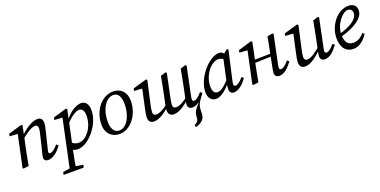

<svg xmlns="http://www.w3.org/2000/svg" viewBox="-18 -1262 4489 2271"><g transform="rotate(-20 2226.0 -126.0)"><path d="M345.8 -29.5C345.8 -4.1 365 13.1 396.4 13.1C464.9 13.1 530 -50 569 -109.2L544.8 -128.3C508.9 -83.4 471.3 -55.6 446.5 -55.6C434.6 -55.6 426.6 -62.6 426.6 -76.5C426.6 -86.5 432.6 -107.3 439.5 -135.1L484.6 -320.2C492.6 -353.2 501.4 -386.1 501.4 -417.9C501.4 -464.2 479.2 -487.3 437.1 -487.3C371 -487.3 280.3 -427.6 213 -359.2L208.2 -322C287.4 -387.6 348 -420.4 385.8 -420.4C407.6 -420.4 420.6 -409.4 420.6 -373.8C420.6 -353.9 412.7 -321 404.7 -287.1L361.8 -110.8C351.9 -70.1 345.8 -52.7 345.8 -29.5ZM153.1 0C166.2 -71 178.2 -140.1 193.2 -210.1L224.2 -352.2L249.2 -477.2L236 -487.3L66.1 -436.2L62 -407L182.2 -399.6L164.3 -414L76.3 -0.1L86.4 8L153.1 0Z M588.4 240.6H666.2C676.3 172.5 688.3 106.4 715.1 -21.8L719.2 -39.8L812.2 -477.2L799 -487.3L629.1 -436.2L625.1 -407L744.2 -399.6L727.3 -414L588.4 240.6ZM665.8 -44.6C698.7 -2.9 726.9 13.1 767.8 13.1C912 13.1 1077.2 -195.4 1077.2 -363.9C1077.2 -454.3 1035.1 -487.3 985.8 -487.3C912.9 -487.3 804.5 -412.7 741.7 -294.6L752.6 -289.1C825.6 -372.8 892.8 -420.4 939.5 -420.4C977.5 -420.4 1000.4 -388.6 1000.4 -323.7C1000.4 -254.9 975.5 -183.8 934.8 -130.9C899.9 -85.8 854.3 -55.1 803.7 -55.1C775.4 -55.1 741.6 -66.6 707.7 -100.8L665.8 -44.6ZM505.1 240.6H757.8L765.8 206.5L646.7 188.5H627.1L512.1 206.5L505.1 240.6Z M1295.6 13.1C1436.2 13.1 1552.4 -138.1 1552.4 -311.9C1552.4 -425.4 1484.1 -487.3 1389.7 -487.3C1248 -487.3 1128.8 -343 1128.8 -163.3C1128.8 -48.9 1203.1 13.1 1295.6 13.1ZM1306.6 -27.3C1251.1 -27.3 1210.5 -69.8 1210.5 -175.3C1210.5 -323.9 1284 -446.9 1378.6 -446.9C1433.1 -446.9 1470.7 -405.4 1470.7 -297.1C1470.7 -162.9 1405 -27.3 1306.6 -27.3Z M2168.6 244.7C2236.3 228 2286.3 190.9 2289.3 127.7L2292.2 61.4C2294.2 -0.5 2333.9 -46.6 2380.1 -109.2L2350.3 -109.1L2291.7 -20L2297.9 -14.8C2246.1 40.4 2223.6 76 2220.4 113.2L2216.4 157.8C2214.3 184.7 2194.3 202.7 2162.4 217.6L2168.6 244.7ZM1729.7 13.1C1794.7 13.1 1871.7 -37.8 1955.3 -116L1953.1 -144.1C1871.1 -79.6 1823.5 -55.9 1779.9 -55.9C1756 -55.9 1742 -69.8 1742 -98.8C1742 -120.7 1747.9 -153.4 1756.9 -194L1820 -477.2L1806.9 -487.3L1633 -437.2L1628.9 -407L1741.3 -400.6L1733.2 -422.8L1682 -186.4C1674.1 -146.6 1661.2 -97 1661.2 -60.2C1661.2 -5.2 1692.4 13.1 1729.7 13.1ZM1979.2 13.1C2044.2 13.1 2121 -37.8 2204.6 -116L2202.5 -144.1C2120.5 -79.6 2072.9 -55.9 2029.3 -55.9C2005.4 -55.9 1991.4 -69.8 1991.4 -98.8C1991.4 -120.7 1997.4 -153.4 2006.3 -194L2065.5 -477.2L2052.3 -487.3L1987.5 -466.8C1976.6 -403.1 1963.7 -338.5 1950.8 -274.9L1931.5 -181.5C1923.5 -141.7 1910.7 -97 1910.7 -60.2C1910.7 -5.2 1941.9 13.1 1979.2 13.1ZM2209.8 13.1C2281.1 13.1 2334.3 -49.1 2380.1 -109.2L2355.9 -128.3C2314.2 -80.4 2284.4 -55.6 2257.7 -55.6C2245.7 -55.6 2234.8 -63.5 2234.8 -77.5C2234.8 -89.5 2238.8 -110.3 2243.8 -135.1L2314.9 -477.2L2301.7 -487.3L2237 -466.8C2226 -403.1 2213.1 -338.5 2200.2 -274.9L2166.2 -111C2157.3 -70.4 2156.2 -53.3 2156.2 -39C2156.2 -4.4 2182.3 13.1 2209.8 13.1Z M2510.3 13.1C2581.2 13.1 2670 -66.5 2739.7 -169.8L2730.8 -192.1C2644.1 -88.7 2594.4 -55.9 2552.7 -55.9C2516.8 -55.9 2492.8 -84.8 2492.8 -145.8C2492.8 -234.3 2530.7 -312.9 2578.7 -362.8C2615.3 -400.4 2656.8 -421.1 2688.6 -421.1C2723.4 -421.1 2757.2 -400.3 2782.1 -379.5L2819 -405.1C2792.9 -450.8 2766.7 -487.3 2723.8 -487.3C2595.3 -487.3 2415 -278.6 2415 -104.5C2415 -22 2462.1 13.1 2510.3 13.1ZM2733.2 13.1C2800.4 13.1 2862.6 -51.1 2902.5 -109.2L2878.3 -128.3C2843.4 -85.4 2804.8 -55.6 2780 -55.6C2767 -55.6 2756.2 -63.5 2756.2 -77.5C2756.2 -89.5 2759.2 -110.3 2765.1 -135.1L2845.1 -488L2827.2 -497.1L2759.2 -441.8L2691.4 -127.7C2684.4 -94.8 2681.4 -73.7 2681.4 -44.8C2681.4 -5.2 2705.6 13.1 2733.2 13.1Z M2978.4 8 3045.1 0C3058.2 -71 3070.2 -140.1 3085.2 -210.1L3116.2 -352.2L3141.2 -477.2L3128 -487.3L2958.1 -436.2L2954 -407L3074.2 -399.6L3056.3 -414L2968.3 -0.1L2978.4 8ZM3045.7 -227.9 3329.6 -238V-271.2L3045.7 -266.3V-227.9ZM3304.4 13.1C3375.7 13.1 3428.9 -49.1 3474.8 -109.2L3450.6 -128.3C3408.8 -80.4 3379.1 -55.6 3352.3 -55.6C3340.4 -55.6 3329.5 -63.5 3329.5 -77.5C3329.5 -89.5 3333.4 -110.3 3338.4 -135.1L3409.6 -477.2L3396.4 -487.3L3331.5 -474.6C3320.6 -411 3307.7 -346.4 3294.8 -282.8L3260.7 -110.8C3252.7 -70.1 3250.6 -52.7 3250.6 -38.3C3250.6 -4.1 3276.6 13.1 3304.4 13.1Z M3631.7 13.1C3703.7 13.1 3778.9 -47.7 3877.3 -143.6L3877.1 -171.7C3778.3 -91.5 3729.6 -55.9 3682 -55.9C3658.1 -55.9 3644.1 -69.8 3644.1 -98.8C3644.1 -120.7 3650 -153.4 3659 -194L3722.1 -477.2L3709 -487.3L3535 -437.2L3530.9 -407L3642.5 -400.7L3635.2 -422.9L3584 -186.4C3576.1 -146.6 3563.2 -97 3563.2 -60.2C3563.2 -5.2 3594.4 13.1 3631.7 13.1ZM3877.3 13.1C3948.6 13.1 4001.9 -49.1 4047.7 -109.2L4023.5 -128.3C3981.7 -80.4 3952 -55.6 3925.2 -55.6C3913.3 -55.6 3902.4 -63.5 3902.4 -77.5C3902.4 -89.5 3906.3 -110.3 3911.3 -135.1L3982.5 -477.2L3969.3 -487.3L3904.4 -466.8C3893.5 -403.1 3880.6 -338.5 3867.7 -274.9L3833.7 -111C3824.8 -70.4 3823.7 -53.3 3823.7 -39C3823.7 -4.4 3849.9 13.1 3877.3 13.1Z M4241.6 13.1C4315.5 13.1 4379.9 -42.6 4421.9 -110.8L4398.7 -128.9C4371.6 -94.7 4326.6 -55.9 4263.7 -55.9C4198.8 -55.9 4159.8 -94.9 4159.8 -194.4C4159.8 -327.2 4265.3 -444 4330 -444C4362.7 -444 4385.6 -422.2 4385.6 -385.3C4385.6 -328.1 4320.8 -254.9 4133.9 -206.9L4137.9 -169C4384.6 -234.5 4451.9 -329.2 4451.9 -394.9C4451.9 -454 4416.5 -487.3 4351.9 -487.3C4212.1 -487.3 4090.9 -334.3 4090.9 -173C4090.9 -45.3 4154.1 13.1 4241.6 13.1Z"/></g></svg>

Font: Source Serif Variable
Style: Italic
Weight: 389
Italic angle: -12°
Designer: Frank Grießhammer
Foundry: Adobe Systems Incorporated
Version: Version 3.001;hotconv 1.0.111;makeotfexe 2.5.65597